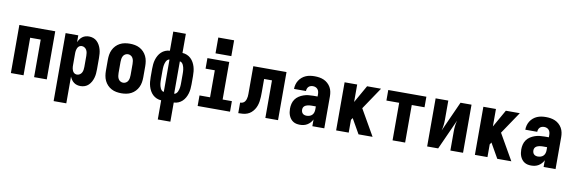

<svg xmlns="http://www.w3.org/2000/svg" viewBox="-62 -1293 6124 2044"><g transform="rotate(10 3000.0 -270.5)"><path d="M56 0V-520H444V0H307V-406H193V0Z M556 215V-520H693V-446Q700 -463 711 -479Q722 -495 737.5 -506.5Q753 -518 771.5 -523Q790 -528 809 -528Q833 -528 855.5 -520Q878 -512 895 -495.5Q912 -479 923.5 -458Q935 -437 941.5 -414Q948 -391 950 -367.5Q952 -344 952 -320V-200Q952 -176 950 -152.5Q948 -129 941.5 -106Q935 -83 923.5 -62Q912 -41 895 -24.5Q878 -8 855.5 0Q833 8 809 8Q790 8 771.5 3Q753 -2 737.5 -13.5Q722 -25 711 -41Q700 -57 693 -74V215ZM751 -106Q767 -106 781 -115Q795 -124 802.5 -138Q810 -152 812.5 -168Q815 -184 815 -200V-320Q815 -336 812.5 -352Q810 -368 802.5 -382Q795 -396 781 -405Q767 -414 751 -414Q741 -414 731 -410Q721 -406 714 -398Q707 -390 703 -380.5Q699 -371 696.5 -361Q694 -351 693.5 -340.5Q693 -330 693 -320V-200Q693 -190 693.5 -179.5Q694 -169 696.5 -159Q699 -149 703 -139.5Q707 -130 714 -122Q721 -114 731 -110Q741 -106 751 -106Z M1250 8Q1223 8 1195.5 3Q1168 -2 1143.5 -15Q1119 -28 1100 -48Q1081 -68 1069 -93Q1057 -118 1052.5 -145.5Q1048 -173 1048 -200V-320Q1048 -347 1052.5 -374.5Q1057 -402 1069 -427Q1081 -452 1100 -472Q1119 -492 1143.5 -505Q1168 -518 1195.5 -523Q1223 -528 1250 -528Q1277 -528 1304.5 -523Q1332 -518 1356.5 -505Q1381 -492 1400 -472Q1419 -452 1431 -427Q1443 -402 1447.5 -374.5Q1452 -347 1452 -320V-200Q1452 -173 1447.5 -145.5Q1443 -118 1431 -93Q1419 -68 1400 -48Q1381 -28 1356.5 -15Q1332 -2 1304.5 3Q1277 8 1250 8ZM1250 -106Q1266 -106 1280.5 -114.5Q1295 -123 1302.5 -137.5Q1310 -152 1312.5 -168Q1315 -184 1315 -200V-320Q1315 -336 1312.5 -352Q1310 -368 1302.5 -382.5Q1295 -397 1280.5 -405.5Q1266 -414 1250 -414Q1234 -414 1219.5 -405.5Q1205 -397 1197.5 -382.5Q1190 -368 1187.5 -352Q1185 -336 1185 -320V-200Q1185 -184 1187.5 -168Q1190 -152 1197.5 -137.5Q1205 -123 1219.5 -114.5Q1234 -106 1250 -106Z M1682 215V8Q1656 7 1632.5 -3Q1609 -13 1591 -30Q1573 -47 1560.5 -69.5Q1548 -92 1541 -116Q1534 -140 1531.5 -165Q1529 -190 1529 -215V-305Q1529 -330 1531.5 -355Q1534 -380 1541 -404Q1548 -428 1560.5 -450.5Q1573 -473 1591 -490Q1609 -507 1632.5 -517Q1656 -527 1682 -528V-735H1818V-528Q1844 -527 1867.5 -517Q1891 -507 1909 -490Q1927 -473 1939.5 -450.5Q1952 -428 1959 -404Q1966 -380 1968.5 -355Q1971 -330 1971 -305V-215Q1971 -190 1968.5 -165Q1966 -140 1959 -116Q1952 -92 1939.5 -69.5Q1927 -47 1909 -30Q1891 -13 1867.5 -3Q1844 7 1818 8V215ZM1694 -85V-435Q1681 -434 1671.5 -424.5Q1662 -415 1657 -404Q1652 -393 1648.5 -380.5Q1645 -368 1643.5 -355.5Q1642 -343 1641.5 -330.5Q1641 -318 1641 -305V-215Q1641 -202 1641.5 -189.5Q1642 -177 1643.5 -164.5Q1645 -152 1648.5 -139.5Q1652 -127 1657 -116Q1662 -105 1671.5 -95.5Q1681 -86 1694 -85ZM1806 -85Q1819 -86 1828.5 -95.5Q1838 -105 1843 -116Q1848 -127 1851.5 -139.5Q1855 -152 1856.5 -164.5Q1858 -177 1858.5 -189.5Q1859 -202 1859 -215V-305Q1859 -318 1858.5 -330.5Q1858 -343 1856.5 -355.5Q1855 -368 1851.5 -380.5Q1848 -393 1843 -404Q1838 -415 1828.5 -424.5Q1819 -434 1806 -435Z M2075 0V-114H2189V-406H2089V-520H2325V-114H2425V0ZM2165 -585V-756H2336V-585Z M2514 0V-114Q2529 -114 2542.5 -119.5Q2556 -125 2564.5 -137Q2573 -149 2577.5 -163Q2582 -177 2583.5 -191.5Q2585 -206 2585 -220.5Q2585 -235 2585 -249Q2585 -251 2585 -252.5Q2585 -254 2585 -255V-258Q2585 -259 2585 -259.5Q2585 -260 2585 -261V-520H2944V0H2807V-406H2722V-261Q2722 -237 2721 -212.5Q2720 -188 2716.5 -164Q2713 -140 2705 -117Q2697 -94 2683.5 -73.5Q2670 -53 2651.5 -37Q2633 -21 2610 -12.5Q2587 -4 2562.5 -2Q2538 0 2514 0Z M3181 8Q3161 8 3142.5 4Q3124 0 3108 -10Q3092 -20 3080 -35.5Q3068 -51 3061 -68.5Q3054 -86 3051 -105Q3048 -124 3048 -143Q3048 -170 3054.5 -196.5Q3061 -223 3076.5 -245Q3092 -267 3115 -282Q3138 -297 3163.5 -306Q3189 -315 3215.5 -318Q3242 -321 3269 -321H3315V-346Q3315 -360 3311.5 -374Q3308 -388 3299 -399Q3290 -410 3276.5 -415.5Q3263 -421 3248 -421Q3235 -421 3222.5 -417Q3210 -413 3201 -404Q3192 -395 3187.5 -382.5Q3183 -370 3183 -357H3054Q3054 -382 3060.5 -405.5Q3067 -429 3080 -449.5Q3093 -470 3112 -486Q3131 -502 3153.5 -511.5Q3176 -521 3200 -524.5Q3224 -528 3248 -528Q3274 -528 3299 -524Q3324 -520 3347 -510Q3370 -500 3389.5 -482.5Q3409 -465 3421.5 -443Q3434 -421 3439 -396Q3444 -371 3444 -346V0H3315V-73Q3306 -54 3292 -38.5Q3278 -23 3260 -12Q3242 -1 3221.5 3.5Q3201 8 3181 8ZM3234 -99Q3250 -99 3266 -104Q3282 -109 3293.5 -120.5Q3305 -132 3310 -148Q3315 -164 3315 -180V-214H3269Q3259 -214 3249 -213Q3239 -212 3229 -210Q3219 -208 3209 -203.5Q3199 -199 3191.5 -192Q3184 -185 3180.5 -175.5Q3177 -166 3177 -155Q3177 -144 3180.5 -133Q3184 -122 3192 -114Q3200 -106 3211.5 -102.5Q3223 -99 3234 -99Z M3572 0V-520H3708V-331L3815 -520H3966L3805 -281L3966 0H3814L3724 -158L3723 -160L3708 -138V0Z M4182 0V-406H4044V-520H4456V-406H4318V0Z M4556 0V-520H4693V-312Q4693 -282 4689.5 -252.5Q4686 -223 4678 -194L4825 -520H4944V0H4807V-208Q4807 -238 4810.5 -267.5Q4814 -297 4822 -326L4675 0Z M5072 0V-520H5208V-331L5315 -520H5466L5305 -281L5466 0H5314L5224 -158L5223 -160L5208 -138V0Z M5681 8Q5661 8 5642.5 4Q5624 0 5608 -10Q5592 -20 5580 -35.5Q5568 -51 5561 -68.5Q5554 -86 5551 -105Q5548 -124 5548 -143Q5548 -170 5554.5 -196.5Q5561 -223 5576.5 -245Q5592 -267 5615 -282Q5638 -297 5663.5 -306Q5689 -315 5715.5 -318Q5742 -321 5769 -321H5815V-346Q5815 -360 5811.5 -374Q5808 -388 5799 -399Q5790 -410 5776.5 -415.5Q5763 -421 5748 -421Q5735 -421 5722.5 -417Q5710 -413 5701 -404Q5692 -395 5687.5 -382.5Q5683 -370 5683 -357H5554Q5554 -382 5560.5 -405.5Q5567 -429 5580 -449.5Q5593 -470 5612 -486Q5631 -502 5653.5 -511.5Q5676 -521 5700 -524.5Q5724 -528 5748 -528Q5774 -528 5799 -524Q5824 -520 5847 -510Q5870 -500 5889.5 -482.5Q5909 -465 5921.5 -443Q5934 -421 5939 -396Q5944 -371 5944 -346V0H5815V-73Q5806 -54 5792 -38.5Q5778 -23 5760 -12Q5742 -1 5721.5 3.5Q5701 8 5681 8ZM5734 -99Q5750 -99 5766 -104Q5782 -109 5793.5 -120.5Q5805 -132 5810 -148Q5815 -164 5815 -180V-214H5769Q5759 -214 5749 -213Q5739 -212 5729 -210Q5719 -208 5709 -203.5Q5699 -199 5691.5 -192Q5684 -185 5680.5 -175.5Q5677 -166 5677 -155Q5677 -144 5680.5 -133Q5684 -122 5692 -114Q5700 -106 5711.5 -102.5Q5723 -99 5734 -99Z"/></g></svg>

Font: Iosevka SS04 Heavy
Style: Regular
Weight: 900
Monospace: yes
Designer: Belleve Invis
Foundry: Belleve Invis
Version: Version 19.0.0; ttfautohint (v1.8.4)